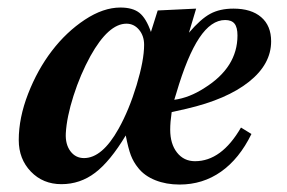

<svg xmlns="http://www.w3.org/2000/svg" viewBox="-20 -477 762 510"><path d="M380.9 -392.1 398.9 -449.2 501 -454.1 481.9 -390.1Q513.2 -426.8 538.6 -440.4Q564 -454.1 600.1 -454.1Q647.5 -454.1 673.8 -431.4Q700.2 -408.7 700.2 -367.2Q700.2 -306.6 641.4 -259.8Q582.5 -212.9 475.1 -188L436 -179.2Q432.1 -152.3 432.1 -132.8Q432.1 -94.7 450.2 -71.8Q468.3 -48.8 498 -48.8Q568.4 -48.8 620.1 -138.2L647.9 -121.1Q615.7 -55.2 567.1 -21Q518.6 13.2 457 13.2Q421.4 13.2 392.6 1.7Q363.8 -9.8 347.2 -30.8Q334.5 -46.4 327.6 -64.5Q320.8 -82.5 314 -117.2Q272.5 -48.3 232.7 -18.1Q192.9 12.2 143.1 12.2Q94.2 12.2 62 -21.2Q29.8 -54.7 29.8 -105Q29.8 -164.1 54.7 -228Q79.6 -292 117.9 -342Q156.2 -392.1 205.3 -424.6Q254.4 -457 299.8 -457Q332.5 -457 350.3 -442.9Q368.2 -428.7 380.9 -392.1ZM315.9 -414.1Q268.1 -414.1 220.2 -328.1Q193.4 -279.3 175.3 -222.7Q157.2 -166 154.8 -123Q153.3 -93.8 167 -75.4Q180.7 -57.1 203.1 -57.1Q251.5 -57.1 294.9 -134.8Q322.8 -184.6 342.8 -250.7Q362.8 -316.9 362.8 -357.9Q362.8 -381.8 349.4 -397.9Q335.9 -414.1 315.9 -414.1ZM448.2 -229 442.9 -211.9Q482.9 -217.3 522.9 -243.2Q610.8 -297.9 610.8 -382.8Q610.8 -404.3 603 -414.1Q595.2 -423.8 578.1 -423.8Q541 -423.8 509.3 -376.2Q477.5 -328.6 448.2 -229Z"/></svg>

Font: Accordance
Style: Bold-Italic
Weight: 700
Italic angle: -11°
Version: Version 1.2 (build January 31, 2020) Miklal Software Solutio